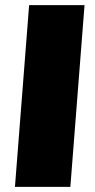

<svg xmlns="http://www.w3.org/2000/svg" viewBox="-20 -725 369 745"><path d="M93 -705H308L253 0H38Z"/></svg>

Font: Nunito Sans Heavy Heavy
Style: Italic
Weight: 400
Italic angle: -4.541°
Designer: Vernon Adams
Foundry: Vernon Adams
Version: Version 2.002